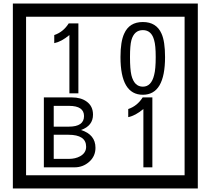

<svg xmlns="http://www.w3.org/2000/svg" viewBox="-20 -980 1195 1090"><path d="M1103 90H53V-960H1103ZM1028 15V-885H128V15ZM425 -450H374V-781Q328 -743 288 -735V-781Q339 -798 370 -847H425ZM917 -656Q917 -442 791 -442Q664 -442 664 -656Q664 -744 685 -789Q714 -855 791 -855Q868 -855 897 -789Q917 -745 917 -656ZM864 -656Q864 -723 855 -752Q840 -809 791 -809Q742 -809 726 -752Q718 -723 718 -656Q718 -587 726 -553Q742 -488 791 -488Q839 -488 855 -554Q864 -587 864 -656ZM522 -141Q522 -93 486.5 -61.5Q451 -30 403 -30H229V-427H388Q439 -427 471 -404Q508 -378 508 -329Q508 -266 440 -242Q522 -216 522 -141ZM457 -321Q457 -379 372 -379H285V-261H371Q457 -261 457 -321ZM469 -147Q469 -215 368 -215H285V-78H371Q408 -78 435 -93Q469 -112 469 -147ZM845 -30H794V-361Q748 -323 708 -315V-361Q759 -378 790 -427H845Z"/></svg>

Font: Unicode BMP Fallback SIL
Style: Regular
Weight: 400
Foundry: NRSI, SIL International
Version: Version 5.1 Based on Unicode 5.1